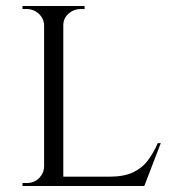

<svg xmlns="http://www.w3.org/2000/svg" viewBox="-20 -620 576 640"><path d="M191 -600V0H127V-600ZM460 -31 458 0H189V-31ZM516 -143 461 0H309L343 -31Q393 -31 423.5 -45.5Q454 -60 473 -85.5Q492 -111 506 -143ZM129 -64 142 0H55V-10Q55 -10 62 -10Q69 -10 69 -10Q94 -10 110 -26Q126 -42 127 -64ZM188 -536V-600H262V-590Q262 -590 256 -590Q250 -590 250 -590Q226 -590 208.5 -574.5Q191 -559 191 -536ZM129 -536H127Q126 -559 109 -574.5Q92 -590 67 -590Q67 -590 61 -590Q55 -590 55 -590V-600H129Z"/></svg>

Font: Cinzel
Style: Regular
Weight: 400
Designer: Natanael Gama
Version: Version 2.000